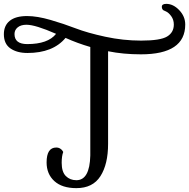

<svg xmlns="http://www.w3.org/2000/svg" viewBox="-118 -915 978 993"><path d="M742 -895Q778 -895 809 -862.5Q840 -830 840 -788Q840 -634 611 -634Q519 -634 441 -650V-171Q441 -66 401.5 -4Q362 58 277 58Q203 58 163 21.5Q123 -15 123 -75Q123 -152 173 -152Q185 -152 194 -146Q203 -140 206 -134L209 -129Q201 -108 201 -73Q201 -26 222.5 -4.5Q244 17 277 17Q346 17 349 -111V-672Q283 -691 221 -719Q156 -641 24 -641Q-30 -641 -64 -664.5Q-98 -688 -98 -738Q-98 -783 -67.5 -807.5Q-37 -832 22 -832Q74 -832 143 -812Q212 -792 273 -768.5Q334 -745 426.5 -725Q519 -705 612 -705Q711 -705 746 -726Q781 -747 781 -788Q781 -813 767.5 -831.5Q754 -850 740 -856L727 -862Q719 -868 719 -880Q719 -895 742 -895ZM23 -687Q130 -687 172 -740Q65 -787 19 -787Q-10 -787 -26.5 -773.5Q-43 -760 -43 -739Q-43 -687 23 -687Z"/></svg>

Font: Sofia
Style: Regular
Weight: 400
Designer: Paula Nazal and Daniel Hernndez
Foundry: Paula Nazal, Daniel Hernndez
Version: Version 1.001